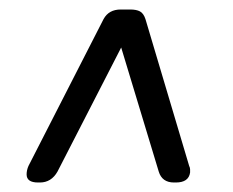

<svg xmlns="http://www.w3.org/2000/svg" viewBox="-20 -704 490 404"><path d="M254 -684Q267 -684 274.5 -680Q282 -676 286 -664L378 -355Q380 -351 380 -347.5Q380 -344 380 -341Q377 -320 350 -320H346Q321 -320 314 -343L235 -604L101 -343Q88 -320 64 -320H60Q36 -320 36 -337Q36 -346 40 -355L198 -664Q209 -684 234 -684Z"/></svg>

Font: Asap VF Beta
Style: Italic
Weight: 400
Italic angle: -6°
Designer: Pablo Cosgaya
Foundry: Pablo Cosgaya
Version: Version 1.007